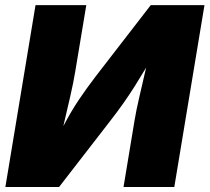

<svg xmlns="http://www.w3.org/2000/svg" viewBox="-20 -748 838 768"><path d="M677.2 0H474.1L518.1 -265.6Q523.9 -301.8 536.9 -358.2Q549.8 -414.6 564.5 -477.5Q540 -436.5 518.6 -402.6Q497.1 -368.7 473.9 -335.7Q450.7 -302.7 421.9 -265.6L216.3 0H1.5L122.1 -727.5H325.2L280.8 -460.9Q274.4 -420.9 260.5 -360.1Q246.6 -299.3 233.4 -243.7Q266.1 -305.7 296.9 -351.1Q327.6 -396.5 362.3 -441.9L583 -727.5H797.9Z"/></svg>

Font: Inter Black
Style: Italic
Weight: 900
Italic angle: -9.39999°
Designer: Rasmus Andersson
Foundry: rsms
Version: Version 4.000;git-a52131595